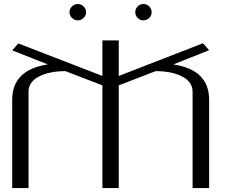

<svg xmlns="http://www.w3.org/2000/svg" viewBox="-20 -955 1165 975"><path d="M708 -934.6Q725.6 -934.6 737.8 -922.4Q750 -910.2 750 -892.6Q750 -876 737.8 -863.8Q725.6 -851.6 708 -851.6Q691.4 -851.6 679.2 -863.8Q667 -876 667 -892.6Q667 -910.2 679.2 -922.4Q691.4 -934.6 708 -934.6ZM417 -892.6Q417 -876 404.3 -863.8Q391.6 -851.6 375 -851.6Q358.4 -851.6 345.7 -863.8Q333 -876 333 -892.6Q333 -910.2 345.7 -922.4Q358.4 -934.6 375 -934.6Q391.6 -934.6 404.3 -922.4Q417 -910.2 417 -892.6ZM583 -750V-569.3L1010.7 -735.4L1042 -700.2L860.4 -627.9Q1042 -600.6 1042 -448.2V0H958V-489.3Q958 -539.1 905.3 -566.4Q852.5 -593.8 770.5 -593.8L583 -521.5V0H500V-521.5L312.5 -593.8Q230.5 -593.8 177.7 -566.4Q125 -539.1 125 -489.3V0H42V-448.2Q42 -600.6 222.7 -627.9L42 -699.2L73.2 -734.4L500 -569.3V-750Z"/></svg>

Font: okolaks
Style: Regular
Weight: 500
Version: Version 000.6.0